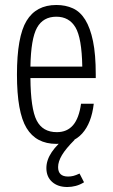

<svg xmlns="http://www.w3.org/2000/svg" viewBox="-20 -567 452 770"><path d="M208 -37Q151 -37 127 -84Q103 -131 102 -254H364V-269Q364 -349 353 -402Q342 -455 322 -487.5Q302 -520 272.5 -533.5Q243 -547 206 -547Q125 -547 86.5 -483.5Q48 -420 48 -268Q48 -117 86.5 -53.5Q125 10 206 10Q272 10 309.5 -31.5Q347 -73 356 -151H305Q297 -93 273 -65Q249 -37 208 -37ZM206 -500Q257 -500 282.5 -457.5Q308 -415 310 -300H102Q104 -412 128.5 -456Q153 -500 206 -500ZM250 183Q267 183 284 178.5Q301 174 317 164L299 129Q284 136 274 138.5Q264 141 253 141Q233 141 223 131.5Q213 122 213 103Q213 81 228.5 55Q244 29 279 -6L252 -22Q209 11 187.5 43Q166 75 166 107Q166 142 189 162.5Q212 183 250 183Z"/></svg>

Font: Secuela Light
Style: Regular
Weight: 300
Designer: Fernando Haro
Foundry: deFharo
Version: Version 1.708